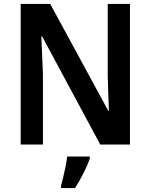

<svg xmlns="http://www.w3.org/2000/svg" viewBox="-20 -734 765 975"><path d="M640 0H489L194 -549H190Q192 -499 194 -452.5Q196 -406 198 -360V0H85V-714H235L530 -171H533Q531 -218 529.5 -264.5Q528 -311 527 -355V-714H640ZM436 71Q425 104 404.5 144.5Q384 185 361 221H290V209Q295 190 301.5 163.5Q308 137 313.5 109.5Q319 82 321 61H436Z"/></svg>

Font: Noto Sans Sinhala SemiCondensed SemiBold
Style: Regular
Weight: 600
Width: 4
Designer: Jelle Bosma - Monotype Design Team
Foundry: Monotype Imaging Inc.
Version: Version 2.006; ttfautohint (v1.8.4.7-5d5b)